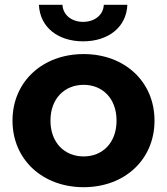

<svg xmlns="http://www.w3.org/2000/svg" viewBox="-20 -771 695 799"><path d="M326 -599C430 -599 506 -657 510 -751H412C410 -708 373 -680 326 -680C279 -680 242 -708 240 -751H142C146 -657 222 -599 326 -599ZM328 8C499 8 623 -107 623 -269C623 -431 499 -546 328 -546C157 -546 32 -431 32 -269C32 -107 157 8 328 8ZM328 -120C250 -120 190 -176 190 -269C190 -362 250 -418 328 -418C406 -418 465 -362 465 -269C465 -176 406 -120 328 -120Z"/></svg>

Font: Talent SemiBold
Style: Bold
Weight: 700
Designer: Mike Powis
Version: Version 1.001;hotconv 1.0.109;makeotfexe 2.5.65596